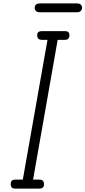

<svg xmlns="http://www.w3.org/2000/svg" viewBox="-20 -1112 504 1132"><path d="M72.5 0Q54.5 0 48.8 -7.2Q43 -14.5 43 -26Q43 -38.5 48.8 -45.8Q54.5 -53 72.5 -53H114.5L260 -877H230Q211.5 -877 205.2 -884.8Q199 -892.5 199 -903.5Q199 -915 205 -921.8Q211 -928.5 230 -928.5H360Q378.5 -928.5 384 -921.8Q389.5 -915 389.5 -903.5Q389.5 -892.5 383.8 -884.8Q378 -877 360 -877H320L175 -53H208.5Q227.5 -53 233.5 -45.8Q239.5 -38.5 239.5 -26Q239.5 -14.5 233.5 -7.2Q227.5 0 208.5 0ZM217.5 -1039.5Q199 -1039.5 191.8 -1047.2Q184.5 -1055 184.5 -1066Q184.5 -1077 191.8 -1084.5Q199 -1092 217.5 -1092H431Q449 -1092 456.5 -1084.5Q464 -1077 464 -1066Q464 -1055.5 456.2 -1047.5Q448.5 -1039.5 431 -1039.5Z"/></svg>

Font: Edu VIC WA NT Hand Pre
Style: Regular
Weight: 400
Designer: Tina and Corey Anderson, Eben Sorkin, Mirko Velimirovic
Foundry: Google for Education
Version: Version 1.000